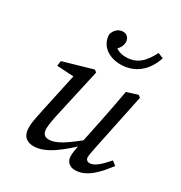

<svg xmlns="http://www.w3.org/2000/svg" viewBox="-174 -852 931 989"><g transform="rotate(30 291.5 -358.0)"><path d="M166.7 13.1C238.7 13.1 313.9 -47.7 412.3 -143.6L412.1 -171.7C313.3 -91.5 264.6 -55.9 217 -55.9C193.1 -55.9 179.1 -69.8 179.1 -98.8C179.1 -120.7 185 -153.4 194 -194L257.1 -477.2L244 -487.3L70 -437.2L65.9 -407L177.5 -400.7L170.2 -422.9L119 -186.4C111.1 -146.6 98.2 -97 98.2 -60.2C98.2 -5.2 129.4 13.1 166.7 13.1ZM412.3 13.1C483.6 13.1 536.9 -49.1 582.7 -109.2L558.5 -128.3C516.7 -80.4 487 -55.6 460.2 -55.6C448.3 -55.6 437.4 -63.5 437.4 -77.5C437.4 -89.5 441.3 -110.3 446.3 -135.1L517.5 -477.2L504.3 -487.3L439.4 -466.8C428.5 -403.1 415.6 -338.5 402.7 -274.9L368.7 -111C359.8 -70.4 358.7 -53.3 358.7 -39C358.7 -4.4 384.9 13.1 412.3 13.1ZM344.2 -575.7C424.7 -575.7 488.5 -623.1 517.6 -712.2L485.4 -725.3C453.3 -662.2 417.2 -622.3 348.2 -622.3C310.3 -622.3 276.4 -638.3 250.3 -682.8L261.6 -619.6C291.7 -634.5 311.9 -661.5 311.9 -687.9C311.9 -716 291.8 -729.3 273.4 -729.3C241.4 -729.3 223.2 -703.5 217.1 -682.1C217.1 -616 272.8 -575.7 344.2 -575.7Z"/></g></svg>

Font: Source Serif Variable
Style: Italic
Weight: 389
Italic angle: -12°
Designer: Frank Grießhammer
Foundry: Adobe Systems Incorporated
Version: Version 3.001;hotconv 1.0.111;makeotfexe 2.5.65597